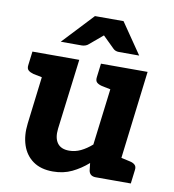

<svg xmlns="http://www.w3.org/2000/svg" viewBox="-82 -800 798 880"><g transform="rotate(10 317.0 -359.5)"><path d="M222 8Q166 8 130 -17.5Q94 -43 79 -87.5Q64 -132 71 -189L111 -517H253L212 -189Q207 -146 224 -122.5Q241 -99 279 -99Q307 -99 333 -111.5Q359 -124 384 -146L430 -517H571L508 0H421Q393 0 388 -25L384 -60Q350 -30 310.5 -11Q271 8 222 8ZM486 0 513 -110 562 -99Q577 -96 585.5 -88Q594 -80 592 -65L584 0ZM133 -517 106 -407 57 -417Q42 -421 33.5 -428.5Q25 -436 27 -452L35 -517ZM452 -517 425 -407 376 -417Q360 -421 352 -428.5Q344 -436 346 -452L354 -517ZM155 -584 289 -727H422L520 -584H426Q409 -584 399 -594L345 -647L282 -594Q278 -590 269.5 -587Q261 -584 253 -584Z"/></g></svg>

Font: Aleo ExtraBold
Style: Italic
Weight: 800
Italic angle: -7°
Designer: Alessio Laiso
Foundry: Alessio Laiso
Version: Version 2.001;gftools[0.9.29]